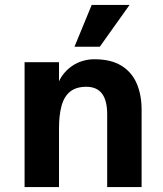

<svg xmlns="http://www.w3.org/2000/svg" viewBox="-20 -761 664 781"><path d="M80 0V-508H220V-430Q228 -448 242 -464.5Q256 -481 274.5 -493.5Q293 -506 316 -513Q339 -520 364 -520Q431 -520 473.5 -494Q516 -468 536 -421.5Q556 -375 556 -315V0H416V-296Q416 -352 395 -380Q374 -408 331 -408Q290 -408 265.5 -388.5Q241 -369 230.5 -331Q220 -293 220 -239V0ZM386 -571H283L353 -741H507Z"/></svg>

Font: Inclusive Sans
Style: Regular
Weight: 400
Designer: Olivia King
Foundry: Olivia King
Version: Version 2.004